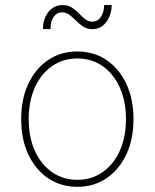

<svg xmlns="http://www.w3.org/2000/svg" viewBox="-20 -720 602 748"><path d="M281.2 7.8Q216.8 7.8 167.5 -25.6Q118.2 -59.1 90.3 -118.4Q62.5 -177.7 62.5 -255.9Q62.5 -334 90.3 -393.3Q118.2 -452.6 167.5 -486.1Q216.8 -519.5 281.2 -519.5Q345.7 -519.5 395 -486.1Q444.3 -452.6 472.2 -393.3Q500 -334 500 -255.9Q500 -177.7 472.2 -118.4Q444.3 -59.1 395 -25.6Q345.7 7.8 281.2 7.8ZM281.2 -19.5Q337.4 -19.5 380.1 -49.6Q422.9 -79.6 446.8 -132.8Q470.7 -186 470.7 -255.9Q470.7 -325.7 446.8 -378.9Q422.9 -432.1 380.1 -462.2Q337.4 -492.2 281.2 -492.2Q225.1 -492.2 182.4 -462.2Q139.6 -432.1 115.7 -378.9Q91.8 -325.7 91.8 -255.9Q91.8 -186 115.7 -132.8Q139.6 -79.6 182.4 -49.6Q225.1 -19.5 281.2 -19.5ZM147.5 -606.4Q147.5 -647 168.7 -673.6Q189.9 -700.2 223.6 -700.2Q245.1 -700.2 260.3 -690.4Q275.4 -680.7 287.4 -668Q299.3 -655.3 311.5 -645.5Q323.7 -635.7 338.9 -635.7Q360.8 -635.7 373.3 -654.5Q385.7 -673.3 385.7 -700.2H415Q415 -663.1 394.5 -634.8Q374 -606.4 338.9 -606.4Q319.3 -606.4 304.4 -616.2Q289.6 -626 276.6 -639.2Q263.7 -652.3 250.7 -662.1Q237.8 -671.9 221.7 -671.9Q201.2 -671.9 189 -654.3Q176.8 -636.7 176.8 -606.4Z"/></svg>

Font: Reddit Mono ExtraLight
Style: Regular
Weight: 250
Monospace: yes
Designer: Stephen Hutchings
Foundry: Reddit
Version: Version 1.014